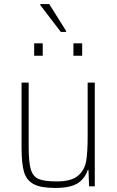

<svg xmlns="http://www.w3.org/2000/svg" viewBox="-20 -916 573 944"><path d="M86 -190V-510H121V-195Q121 -118 131.5 -83Q142 -48 170 -36Q198 -24 259 -24Q331 -24 363.5 -52Q396 -80 403.5 -123.5Q411 -167 411 -246V-510H446V0H418L415 -80H411Q399 -40 363.5 -16Q328 8 251 8Q180 8 145 -11Q110 -30 98 -71Q86 -112 86 -190ZM148 -642V-703H190V-642ZM341 -642V-703H384V-642ZM279 -759 178 -891V-896H222L305 -764V-759Z"/></svg>

Font: Saira Semi Condensed Thin
Style: Regular
Weight: 100
Width: 4
Designer: Hector Gatti with collaboration of the Omnibus-Type team
Foundry: Omnibus-Type
Version: Version 1.001; ttfautohint (v1.8)